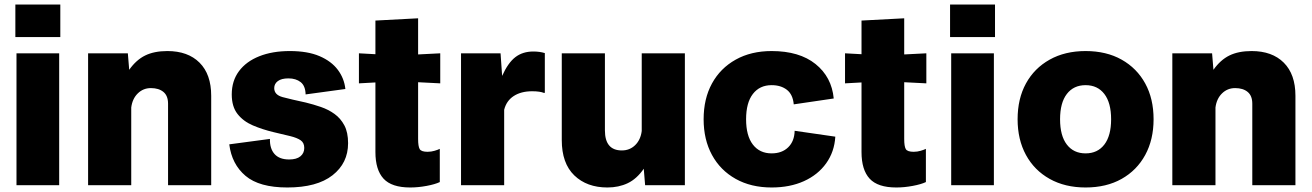

<svg xmlns="http://www.w3.org/2000/svg" viewBox="-20 -820 5807 850"><path d="M53 0V-584H242V0ZM48 -656V-800H247V-656Z M370 0V-584H546L552 -511Q583 -555 623 -574.5Q663 -594 721 -594Q812 -594 863.5 -542.5Q915 -491 915 -396V0H724V-361Q724 -396 703.5 -413Q683 -430 648 -430Q614 -430 590 -406.5Q566 -383 561 -344V0Z M1252 10Q1128 10 1067 -41.5Q1006 -93 995 -181L1175 -205Q1174 -162 1195.5 -138Q1217 -114 1260 -114Q1293 -114 1310 -128Q1327 -142 1327 -165Q1327 -188 1311 -199Q1295 -210 1264.5 -217.5Q1234 -225 1191 -235Q1141 -247 1099 -265Q1057 -283 1031.5 -315.5Q1006 -348 1006 -402Q1006 -462 1038 -505Q1070 -548 1128 -571Q1186 -594 1263 -594Q1342 -594 1394.5 -571.5Q1447 -549 1475.5 -511Q1504 -473 1509 -426L1333 -402Q1332 -440 1311 -456.5Q1290 -473 1257 -473Q1226 -473 1210 -461Q1194 -449 1194 -430Q1194 -400 1231.5 -390Q1269 -380 1334 -366Q1367 -358 1400.5 -346.5Q1434 -335 1461 -315.5Q1488 -296 1504.5 -265Q1521 -234 1521 -186Q1521 -98 1452 -44Q1383 10 1252 10Z M1796 10Q1714 10 1678 -29Q1642 -68 1642 -147V-455L1569 -451V-584L1642 -580V-729L1831 -739V-579L1929 -584V-451L1831 -456V-205Q1831 -172 1838 -160Q1845 -148 1873 -148Q1889 -148 1904 -152.5Q1919 -157 1927 -161V-14Q1906 -4 1868.5 3Q1831 10 1796 10Z M2021 0V-584H2196L2203 -484Q2229 -542 2261.5 -567Q2294 -592 2341 -592Q2369 -592 2392 -585V-409H2387Q2380 -412 2367 -414Q2354 -416 2336 -416Q2287 -416 2254.5 -395Q2222 -374 2212 -334V0Z M2669 10Q2578 10 2522.5 -43.5Q2467 -97 2467 -200V-584H2658V-243Q2658 -154 2733 -154Q2768 -154 2792 -177.5Q2816 -201 2821 -240V-584H3012V0H2836L2830 -73Q2799 -28 2759 -9Q2719 10 2669 10Z M3396 10Q3305 10 3237 -28Q3169 -66 3132 -134Q3095 -202 3095 -292Q3095 -383 3132 -450.5Q3169 -518 3237 -556Q3305 -594 3396 -594Q3519 -594 3590.5 -536.5Q3662 -479 3671 -384L3494 -358Q3490 -402 3463.5 -422.5Q3437 -443 3396 -443Q3343 -443 3313 -404Q3283 -365 3283 -292Q3283 -219 3313 -180Q3343 -141 3396 -141Q3442 -141 3469.5 -168Q3497 -195 3498 -241L3678 -215Q3674 -148 3637.5 -97Q3601 -46 3539 -18Q3477 10 3396 10Z M3948 10Q3866 10 3830 -29Q3794 -68 3794 -147V-455L3721 -451V-584L3794 -580V-729L3983 -739V-579L4081 -584V-451L3983 -456V-205Q3983 -172 3990 -160Q3997 -148 4025 -148Q4041 -148 4056 -152.5Q4071 -157 4079 -161V-14Q4058 -4 4020.5 3Q3983 10 3948 10Z M4191 0V-584H4380V0ZM4186 -656V-800H4385V-656Z M4786 10Q4695 10 4627 -28Q4559 -66 4522 -134Q4485 -202 4485 -292Q4485 -383 4522 -450.5Q4559 -518 4627 -556Q4695 -594 4786 -594Q4878 -594 4945.5 -556Q5013 -518 5050 -450.5Q5087 -383 5087 -292Q5087 -202 5050 -134Q5013 -66 4945.5 -28Q4878 10 4786 10ZM4786 -141Q4839 -141 4869 -180Q4899 -219 4899 -292Q4899 -365 4869 -404Q4839 -443 4786 -443Q4733 -443 4703 -404Q4673 -365 4673 -292Q4673 -219 4703 -180Q4733 -141 4786 -141Z M5170 0V-584H5346L5352 -511Q5383 -555 5423 -574.5Q5463 -594 5521 -594Q5612 -594 5663.5 -542.5Q5715 -491 5715 -396V0H5524V-361Q5524 -396 5503.5 -413Q5483 -430 5448 -430Q5414 -430 5390 -406.5Q5366 -383 5361 -344V0Z"/></svg>

Font: BDO Grotesk Black
Style: Regular
Weight: 900
Designer: Deni Anggara
Foundry: Lokal Container
Version: Version 2.000